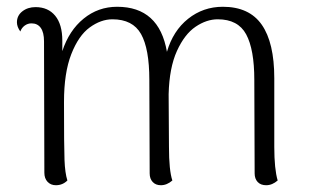

<svg xmlns="http://www.w3.org/2000/svg" viewBox="-20 -537 912 567"><path d="M800 -4Q784 10 766 10Q750 10 741 0.5Q732 -9 732 -25L731 -301Q731 -391 707 -435.5Q683 -480 623 -480Q590 -480 557.5 -458Q525 -436 502.5 -386.5Q480 -337 478 -259L479 -103Q479 -34 489 -4Q473 10 455 10Q440 10 431 0.5Q422 -9 422 -25L421 -301Q421 -393 396.5 -436.5Q372 -480 312 -480Q278 -480 245 -456Q212 -432 190.5 -377Q169 -322 169 -236Q169 -103 170.5 -64.5Q172 -26 179 -4Q165 10 145 10Q130 10 120.5 0Q111 -10 111 -27L110 -415Q110 -441 100.5 -454.5Q91 -468 73 -468Q62 -468 53 -461.5Q44 -455 40 -444Q30 -458 30 -471Q30 -491 46 -503.5Q62 -516 85 -516Q122 -516 143 -490.5Q164 -465 164 -417V-386Q184 -447 227 -482Q270 -517 326 -517Q450 -517 473 -384Q491 -446 535.5 -481.5Q580 -517 638 -517Q716 -517 753 -464Q790 -411 790 -306V-103Q790 -38 800 -4Z"/></svg>

Font: Arima Madurai Light
Style: Regular
Weight: 300
Designer: Joana Correia and Natanael Gama
Foundry: NDISCOVER
Version: Version 1.019